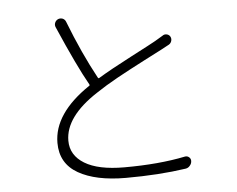

<svg xmlns="http://www.w3.org/2000/svg" viewBox="-53 -819 1107 897"><g transform="rotate(-5 500.0 -370.5)"><path d="M729.5 -632.8Q738.3 -639.6 749 -637.7Q759.8 -635.7 765.6 -627Q771.5 -617.2 768.6 -606Q765.6 -594.7 755.9 -588.9Q742.2 -581.1 717.8 -568.4Q711.9 -565.4 636.2 -526.4Q560.5 -487.3 503.9 -456.1Q447.3 -424.8 402.3 -394.5Q249 -294.9 249 -182.6Q249 -114.3 313 -75.2Q377 -36.1 499 -36.1Q662.1 -36.1 785.2 -61.5Q795.9 -63.5 804.2 -56.6Q812.5 -49.8 812.5 -39.1Q812.5 -26.4 803.7 -16.6Q795.9 -6.8 783.2 -4.9Q658.2 13.7 502 13.7Q361.3 13.7 279.3 -33.2Q197.3 -80.1 197.3 -176.8Q197.3 -314.5 368.2 -429.7Q372.1 -431.6 370.1 -435.5Q318.4 -526.4 236.3 -715.8Q231.4 -726.6 235.8 -737.3Q240.2 -748 251 -752.9Q255.9 -754.9 261.2 -754.9Q266.6 -754.9 272.5 -752.9Q283.2 -748 287.1 -737.3Q345.7 -585.9 412.1 -463.9Q414.1 -460 418 -461.9Q475.6 -497.1 576.2 -549.3Q676.8 -601.6 693.4 -611.3Q723.6 -629.9 729.5 -632.8Z"/></g></svg>

Font: Gen Jyuu Gothic L Monospace Light
Style: Regular
Weight: 300
Designer: [Source Han Sans]
Ryoko NISHIZUKA  (kana & ideographs); Paul D. Hunt (Latin, Greek & Cyrillic); Wenlong ZHANG  (bopomofo
Version: Version 1.002.20150607